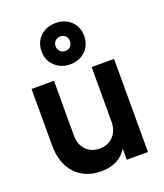

<svg xmlns="http://www.w3.org/2000/svg" viewBox="-153 -940 900 1054"><g transform="rotate(-20 296.5 -413.5)"><path d="M297 -598C368 -598 421 -647 421 -719C421 -754 409 -783 386 -806C362 -828 332 -839 297 -839C225 -839 172 -790 172 -719C172 -683 184 -654 208 -632C232 -609 262 -598 297 -598ZM297 -676C272 -676 254 -694 254 -719C254 -744 273 -761 297 -761C321 -761 338 -744 338 -719C338 -694 321 -676 297 -676ZM255 12C294 12 328 4 357 -13C378 -26 395 -43 408 -65V0H532V-544H401V-225C401 -154 355 -108 291 -108C225 -108 181 -155 181 -222V-544H50V-211C50 -78 128 12 255 12Z"/></g></svg>

Font: Plus Jakarta Sans
Style: Bold
Weight: 700
Designer: Gumpita Rahayu
Foundry: Tokotype
Version: Version 2.071;gftools[0.9.30]